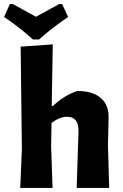

<svg xmlns="http://www.w3.org/2000/svg" viewBox="-43 -919 603 939"><path d="M261 -899 290 -836Q210 -782 148 -726H118Q53 -785 -23 -836L5 -899H20Q32 -892 72 -870.5Q112 -849 133 -837Q154 -849 194 -870.5Q234 -892 246 -899ZM335 -474Q411 -474 450.5 -439.5Q490 -405 488 -341L485 -207L491 0H332L341 -279Q341 -348 285 -348Q250 -348 209 -318L207 -207L214 0H56L64 -192L58 -691L215 -702L210 -401H216Q271 -453 335 -474Z"/></svg>

Font: Alegreya Sans SC ExtraBold
Style: Regular
Weight: 800
Designer: Juan Pablo del Peral
Foundry: Huerta Tipografica
Version: Version 2.007